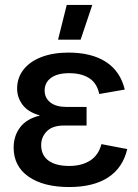

<svg xmlns="http://www.w3.org/2000/svg" viewBox="-20 -742 555 774"><path d="M259 12Q155 12 95 -30Q35 -72 35 -147Q35 -194 61 -228.5Q87 -263 140 -276V-277Q93 -290 71 -319.5Q49 -349 49 -385Q49 -428 74.5 -461Q100 -494 147 -512Q194 -530 256 -530Q349 -530 407 -492.5Q465 -455 483 -381L380 -363Q371 -407 339.5 -427Q308 -447 259 -447Q211 -447 185.5 -428Q160 -409 160 -377Q160 -347 183 -329Q206 -311 247 -311H329V-236H238Q192 -236 169 -213Q146 -190 146 -157Q146 -116 175.5 -94.5Q205 -73 259 -73Q309 -73 343 -94.5Q377 -116 389 -161L493 -141Q475 -65 415.5 -26.5Q356 12 259 12ZM214 -582 249 -722H352L305 -582Z"/></svg>

Font: TikTok Sans 24pt Medium
Style: Regular
Weight: 500
Version: Version 4.000